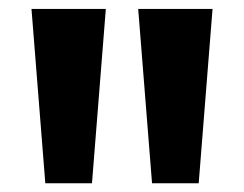

<svg xmlns="http://www.w3.org/2000/svg" viewBox="-20 -828 546 430"><path d="M81.5 -417.5 50.5 -808H217L186 -417.5ZM320.5 -417.5 289.5 -808H456L425 -417.5Z"/></svg>

Font: Encode Sans Expanded
Style: Bold
Weight: 700
Width: 7
Designer: Multiple Designers
Foundry: Impallari Type
Version: Version 2.000